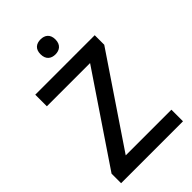

<svg xmlns="http://www.w3.org/2000/svg" viewBox="-269 -1016 1112 1112"><g transform="rotate(-45 287.0 -459.5)"><path d="M292 -919C258 -919 231 -902 231 -858C231 -814 258 -796 292 -796C325 -796 353 -814 353 -858C353 -902 325 -919 292 -919ZM540 0V-95H166L531 -636V-714H44V-619H398L33 -78V0Z"/></g></svg>

Font: Noto Sans Balinese Medium
Style: Regular
Weight: 500
Designer: Aditya Bayu, David Williams
Foundry: David Williams
Version: Version 2.005